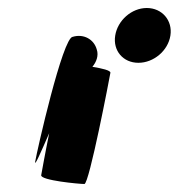

<svg xmlns="http://www.w3.org/2000/svg" viewBox="-20 -768 447 480"><path d="M68 -364C66 -350 82 -387 103 -435C92 -381 84 -335 83 -330C81 -317 178 -308 191 -308C203 -308 254 -574 256 -586C257 -592 235 -597 211 -601C221 -613 227 -629 222 -644C215 -670 189 -684 162 -676C137 -676 72 -389 68 -364ZM268 -679C262 -641 288 -611 326 -611C364 -611 400 -641 406 -679C412 -717 385 -748 347 -748C309 -748 274 -717 268 -679Z"/></svg>

Font: Ampere
Style: SCExtIta
Weight: 400
Version: Version 1